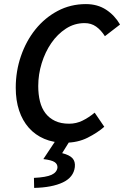

<svg xmlns="http://www.w3.org/2000/svg" viewBox="-20 -686 607 939"><path d="M147 233 146 184Q206 181 232 169Q258 157 261 134Q262 117 247.5 107Q233 97 192 92L255 -3H325L284 63Q320 72 334.5 88Q349 104 346 131Q340 181 287.5 206Q235 231 147 233ZM297 12Q241 12 196.5 -7Q152 -26 121 -61Q90 -96 73.5 -145.5Q57 -195 57 -257Q57 -338 82.5 -412Q108 -486 153.5 -542.5Q199 -599 262 -632.5Q325 -666 400 -666Q457 -666 499 -638.5Q541 -611 567 -566L493 -509Q474 -539 450 -556Q426 -573 394 -573Q344 -573 302.5 -546Q261 -519 231 -475.5Q201 -432 184 -377Q167 -322 167 -265Q167 -224 175.5 -190Q184 -156 202.5 -132Q221 -108 249.5 -94.5Q278 -81 318 -81Q353 -81 383.5 -96Q414 -111 443 -135L490 -66Q457 -37 408.5 -12.5Q360 12 297 12Z"/></svg>

Font: TypoPRO Source Sans Pro
Style: Italic
Weight: 600
Italic angle: -11°
Designer: Paul D. Hunt
Foundry: Adobe Systems Incorporated
Version: Version 1.075;PS 2.000;hotconv 1.0.86;makeotf.lib2.5.63406